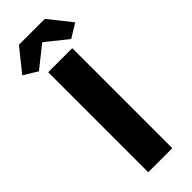

<svg xmlns="http://www.w3.org/2000/svg" viewBox="-330 -983 1010 1010"><g transform="rotate(-45 175.0 -477.5)"><path d="M86 0H265V-744H86ZM-22 -829 55 -782 173 -876H178L295 -782L372 -829L272 -955H79Z"/></g></svg>

Font: Noto Sans T Chinese Black
Style: Bold
Weight: 900
Designer: Ryoko NISHIZUKA (kana & ideographs); Paul D. Hunt (Latin, Greek & Cyrillic); Wenlong ZHANG (bopomofo); Sandoll Communica
Foundry: Adobe Systems Incorporated
Version: Version 1.000;PS 1;hotconv 1.0.78;makeotf.lib2.5.61930